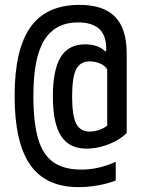

<svg xmlns="http://www.w3.org/2000/svg" viewBox="-20 -654 590 788"><path d="M302 114Q168 114 104 22.5Q40 -69 40 -260Q40 -451 105 -542.5Q170 -634 306 -634Q405 -634 452.5 -585Q500 -536 500 -434V-108Q481 -89 453.5 -74.5Q426 -60 395.5 -52Q365 -44 335 -44Q264 -44 230.5 -96Q197 -148 197 -258Q197 -367 229 -419.5Q261 -472 329 -472Q354 -472 374.5 -465.5Q395 -459 411 -444H416V-453Q416 -509 387 -535.5Q358 -562 300 -562Q208 -562 162.5 -490.5Q117 -419 117 -260Q117 -151 136.5 -84.5Q156 -18 199.5 12Q243 42 313 42Q350 42 385 34Q420 26 455 10V87Q421 100 381 107Q341 114 302 114ZM348 -114Q367 -114 387.5 -121Q408 -128 420 -139V-369Q412 -384 391.5 -393Q371 -402 348 -402Q309 -402 292.5 -369.5Q276 -337 276 -258Q276 -180 292.5 -147Q309 -114 348 -114Z"/></svg>

Font: M PLUS Code Latin SemiExpanded
Style: Regular
Weight: 400
Width: 6
Designer: Coji Morishita
Foundry: UNDERFOREST DESIGN
Version: Version 1.002; ttfautohint (v1.8.3)